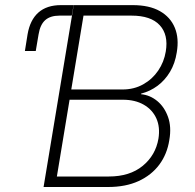

<svg xmlns="http://www.w3.org/2000/svg" viewBox="-20 -748 779 768"><path d="M79.6 -543.9 90.3 -610.8Q100.1 -668 133.5 -697.8Q167 -727.5 223.6 -727.5H274.4L267.1 -685.5H217.8Q181.2 -685.5 160.9 -667.5Q140.6 -649.4 134.3 -610.4L123 -543.9ZM154.3 0 274.9 -727.5H510.7Q577.1 -727.5 619.4 -703.6Q661.6 -679.7 679.2 -637.2Q696.8 -594.7 687 -538.1Q680.2 -494.6 660.2 -460.9Q640.1 -427.2 610.4 -405Q580.6 -382.8 544.4 -373.5V-371.1Q580.1 -367.7 608.9 -344Q637.7 -320.3 652.1 -280.3Q666.5 -240.2 657.2 -187.5Q648.4 -131.3 617.2 -89.4Q585.9 -47.4 534.4 -23.7Q482.9 0 412.1 0ZM207.5 -42H415.5Q499 -42 550.8 -84.5Q602.5 -127 613.8 -193.4Q621.1 -239.3 605.5 -274.2Q589.8 -309.1 555.2 -329.1Q520.5 -349.1 471.2 -349.1H258.3ZM265.1 -390.1H470.2Q516.1 -390.1 552.7 -410.6Q589.4 -431.2 612.8 -465.6Q636.2 -500 643.1 -542Q654.3 -608.9 618.9 -647.2Q583.5 -685.5 506.3 -685.5H314Z"/></svg>

Font: Inter 16pt ExtraLight
Style: Italic
Weight: 250
Italic angle: -9.3988°
Version: Version 4.001;git-66647c0bb